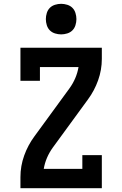

<svg xmlns="http://www.w3.org/2000/svg" viewBox="-20 -985 640 1005"><path d="M348 -338 252 -397 344 -523Q362 -548 374 -576Q386 -604 391 -634H189V-562H87V-735H513V-677Q513 -619 493.5 -564.5Q474 -510 440 -464ZM87 0V-58Q87 -116 106.5 -170.5Q126 -225 160 -271L252 -397L348 -338L256 -212Q238 -187 226 -159Q214 -131 209 -101H411V-173H513V0ZM300 -805Q284 -805 268 -810Q252 -815 241 -826Q230 -837 225 -853Q220 -869 220 -885Q220 -901 225 -917Q230 -933 241 -944Q252 -955 268 -960Q284 -965 300 -965Q316 -965 332 -960Q348 -955 359 -944Q370 -933 375 -917Q380 -901 380 -885Q380 -869 375 -853Q370 -837 359 -826Q348 -815 332 -810Q316 -805 300 -805Z"/></svg>

Font: Iosevka Curly Slab Extended
Style: Bold
Weight: 700
Width: 7
Monospace: yes
Designer: Belleve Invis
Foundry: Belleve Invis
Version: Version 11.1.0; ttfautohint (v1.8.3)